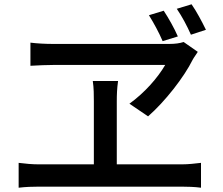

<svg xmlns="http://www.w3.org/2000/svg" viewBox="-20 -874 1040 896"><path d="M941 -735C922 -774 897 -821 874 -854L805 -833C830 -796 852 -755 871 -712ZM810 -704C793 -743 767 -789 744 -824L675 -803C698 -766 722 -722 739 -682ZM751 -571C716 -511 656 -442 584 -390L671 -331C750 -400 839 -514 879 -595C886 -608 894 -617 903 -632L837 -678C819 -672 797 -669 770 -669H227C192 -669 154 -671 122 -675V-567C159 -569 197 -571 234 -571ZM525 -107V-401C525 -432 526 -461 531 -496H413C418 -463 418 -429 418 -401V-107H162C131 -107 98 -110 67 -114V2C100 -2 133 -3 162 -3H828C851 -3 890 -2 918 2V-114C891 -111 861 -107 828 -107Z"/></svg>

Font: Spoqa Han Sans Neo Medium
Style: Regular
Weight: 500
Designer: [Spoqa Han Sans Neo] Dong-huui Kim  Younghwa Kang  Yujin Lee  [Noto Sans] Ryoko NISHIZUKA  (kana & ideographs); Paul D. 
Foundry: Spoqa (http://www.spoqa-han-sans.com)
Version: Version 1.000